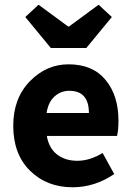

<svg xmlns="http://www.w3.org/2000/svg" viewBox="-20 -780 558 812"><path d="M287 12Q178 12 107 -58Q36 -128 36 -248Q36 -364 106 -436Q176 -508 270 -508Q372 -508 426.5 -442Q481 -376 481 -270Q481 -229 475 -205H178Q187 -153 221.5 -126.5Q256 -100 307 -100Q360 -100 414 -133L463 -44Q381 12 287 12ZM177 -302H356Q356 -396 273 -396Q237 -396 210.5 -372Q184 -348 177 -302ZM195 -577 87 -708 143 -760 268 -668H272L397 -760L453 -708L345 -577Z"/></svg>

Font: Toshiba Sans
Style: Bold
Weight: 700
Designer: Paul D. Hunt
Foundry: Toshiba Corporation
Version: Version 2.020;PS 2.0;hotconv 1.0.86;makeotf.lib2.5.63406